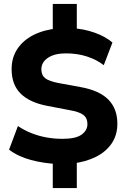

<svg xmlns="http://www.w3.org/2000/svg" viewBox="-20 -840 640 975"><path d="M248 115V-32L276 -7Q203 -10 137.5 -27.5Q72 -45 26 -80L71 -200Q102 -179 138 -164.5Q174 -150 214 -142.5Q254 -135 297 -135Q365 -135 394.5 -156.5Q424 -178 424 -210Q424 -241 402.5 -257Q381 -273 331 -281L222 -302Q131 -319 85 -364.5Q39 -410 39 -489Q39 -548 68.5 -592Q98 -636 150.5 -662.5Q203 -689 274 -696L248 -679V-820H370V-679L344 -697Q404 -694 459.5 -674.5Q515 -655 551 -624L507 -509Q471 -537 422 -553Q373 -569 315 -569Q257 -569 223.5 -546.5Q190 -524 190 -488Q190 -458 210 -442.5Q230 -427 279 -418L388 -398Q484 -381 530 -334.5Q576 -288 576 -212Q576 -154 547 -111.5Q518 -69 467 -43.5Q416 -18 349 -10L370 -32V115Z"/></svg>

Font: Nunito Sans 8pt ExtraBold
Style: Regular
Weight: 800
Version: Version 3.101;gftools[0.9.27]